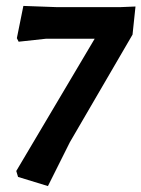

<svg xmlns="http://www.w3.org/2000/svg" viewBox="-20 -529 478 649"><path d="M59 -509 169 -505H389L438 -507L428 -412L216 -48L142 100L41 69L35 49L300 -398H135L43 -388L37 -400Z"/></svg>

Font: Alegreya Sans
Style: Bold Italic
Weight: 700
Italic angle: -7°
Designer: Juan Pablo del Peral
Foundry: Huerta Tipografica
Version: Version 2.007